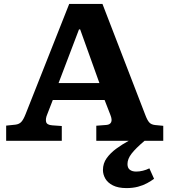

<svg xmlns="http://www.w3.org/2000/svg" viewBox="-20 -720 867 982"><path d="M627 242Q584.5 242 557.5 228.3Q530.5 214.5 518.5 193.3Q506.5 172 506.5 149.5Q506.5 115.5 525.7 88.8Q545 62 575.2 40Q605.5 18 638.5 0H472.5V-77L524.5 -81Q542.5 -82.5 548.5 -95Q554.5 -107.5 544.5 -132.5L515 -208.5H250L221.5 -135Q212 -112.5 215.8 -96.8Q219.5 -81 247 -79L296 -75.5V0H11.5V-77.5L59.5 -82.5Q78.5 -85 89.2 -96.8Q100 -108.5 111 -136.5L334 -700H504L723 -132.5Q733 -105.5 743.3 -94Q753.5 -82.5 773.5 -80.5L815 -76.5V0H719.5Q673.5 39 652.8 66Q632 93 632 119Q632 139 644 148.2Q656 157.5 676.5 157.5Q693 157.5 710.5 153.2Q728 149 744 141L768 194.5Q753 205.5 732.5 216.8Q712 228 685.8 235Q659.5 242 627 242ZM279.5 -295H488.5L390 -569.5H384Z"/></svg>

Font: Literata Variable Black
Style: Regular
Weight: 900
Designer: Latin by Veronika Burian and Jose Scaglione. Greek by Irene Vlachou. Cyrillic by Vera Evstafieva.
Foundry: TypeTogether
Version: Version 3.021